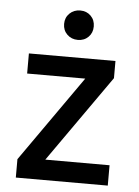

<svg xmlns="http://www.w3.org/2000/svg" viewBox="-51 -739 564 780"><g transform="rotate(5 230.5 -349.5)"><path d="M288 -682Q305 -665 305 -639Q305 -613 288 -596Q271 -579 245 -579Q219 -579 201.5 -596Q184 -613 184 -639Q184 -665 201.5 -682Q219 -699 245 -699Q271 -699 288 -682ZM418 0H43V-75L289 -425H52V-507H405V-437L156 -83H418Z"/></g></svg>

Font: Hind Kochi Medium
Style: Regular
Weight: 500
Designer: Dhruvi Tolia
Foundry: Indian Type Foundry
Version: Version 0.702;PS 1.0;hotconv 1.0.81;makeotf.lib2.5.63406